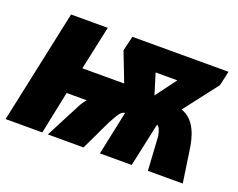

<svg xmlns="http://www.w3.org/2000/svg" viewBox="-96 -717 1090 880"><g transform="rotate(20 449.0 -276.5)"><path d="M570 -436H676L601 -335ZM176 0 219 -208H317Q301 -190 289 -166L203 0H377L448 -149Q469 -188 479 -200Q489 -212 502 -214L457 0H612L658 -213Q674 -208 681 -164L691 0H861L836 -170Q816 -292 740 -317L867 -482L883 -553H414L397 -481L452 -339H248L294 -553H115L-3 0Z"/></g></svg>

Font: Noto Sans Display SemiCondensed Black
Style: Italic
Weight: 900
Width: 4
Designer: Monotype Design team
Foundry: Monotype Imaging Inc.
Version: 1.000